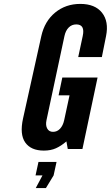

<svg xmlns="http://www.w3.org/2000/svg" viewBox="-20 -763 567 983"><path d="M204.5 8Q240 8 266.5 -4Q293 -16 320 -39L327 0H402L479.5 -366H299L280 -275H336L308.5 -147.5Q302.5 -120 287.5 -104Q272.5 -88 251.5 -88Q231 -88 221.8 -104.8Q212.5 -121.5 218 -147.5L310 -578.5Q316 -606.5 331.8 -622.2Q347.5 -638 370.5 -638Q416.5 -638 403.5 -578.5L380.5 -471H501.5L523 -578.5Q538 -653 502.2 -698Q466.5 -743 391 -743Q316.5 -743 262.5 -698.8Q208.5 -654.5 191.5 -578L98 -156.5Q80 -75 109.2 -33.5Q138.5 8 204.5 8ZM163 200H215L254.5 135L269.5 66H177L162 135H197.5Z"/></svg>

Font: League Gothic SemiExpanded Italic
Style: Regular
Weight: 400
Width: 6
Designer: The League of Moveable Type
Version: Version 1.600; ttfautohint (v1.8.3)